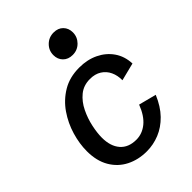

<svg xmlns="http://www.w3.org/2000/svg" viewBox="-222 -869 989 989"><g transform="rotate(-45 273.0 -374.5)"><path d="M256.3 12.2Q194.8 12.2 145.3 -12.9Q95.7 -38.1 66.9 -87.2Q38.1 -136.2 38.1 -207Q38.1 -261.2 55.2 -319.3Q72.3 -377.4 106.7 -427.5Q141.1 -477.5 192.9 -508.5Q244.6 -539.6 314.9 -539.6Q373.5 -539.6 419.7 -517.3Q465.8 -495.1 493.7 -455.1Q521.5 -415 523.9 -360.4L426.3 -335.9Q426.8 -370.6 413.8 -398.4Q400.9 -426.3 375.2 -442.6Q349.6 -459 312.5 -459Q265.6 -459 233.2 -432.4Q200.7 -405.8 180.7 -364.5Q160.6 -323.2 151.4 -279.5Q142.1 -235.8 142.1 -201.7Q142.1 -139.2 172.9 -103.8Q203.6 -68.4 260.7 -68.4Q303.7 -68.4 339.6 -97.4Q375.5 -126.5 398.4 -186.5L494.6 -161.6Q469.2 -101.1 431.9 -62.7Q394.5 -24.4 349.4 -6.1Q304.2 12.2 256.3 12.2ZM337.4 -608.9Q305.2 -608.9 285.6 -628.7Q266.1 -648.4 266.1 -678.7Q266.1 -712.9 290.3 -736.8Q314.5 -760.7 349.6 -760.7Q381.8 -760.7 401.1 -741Q420.4 -721.2 420.4 -690.9Q420.4 -657.2 396.5 -633.1Q372.6 -608.9 337.4 -608.9Z"/></g></svg>

Font: Schibsted Grotesk Medium
Style: Italic
Weight: 500
Italic angle: -12°
Designer: Bakken & Baeck AS, Henrik Kongsvoll
Foundry: Schibsted ASA
Version: Version 1.100;gftools[0.9.25]